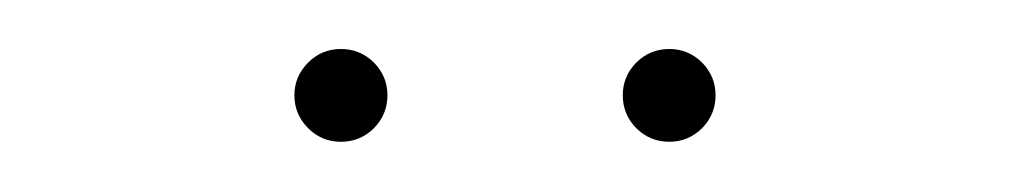

<svg xmlns="http://www.w3.org/2000/svg" viewBox="-20 -648 410 78"><path d="M233 -609.3Q233 -617 238.5 -622.6Q244.1 -628.1 251.9 -628.1Q259.6 -628.1 265.2 -622.6Q270.7 -617 270.7 -609.3Q270.7 -601.5 265.2 -595.9Q259.6 -590.4 251.9 -590.4Q244.1 -590.4 238.5 -595.9Q233 -601.5 233 -609.3ZM99.6 -609.3Q99.6 -617 105.2 -622.6Q110.7 -628.1 118.5 -628.1Q126.3 -628.1 131.9 -622.6Q137.4 -617 137.4 -609.3Q137.4 -601.5 131.9 -595.9Q126.3 -590.4 118.5 -590.4Q110.7 -590.4 105.2 -595.9Q99.6 -601.5 99.6 -609.3Z"/></svg>

Font: 26F Galaxy Sans Ultra Light
Style: Regular
Weight: 200
Designer: C₂₉H₂₅N₃O₅
Version: Version 1.100